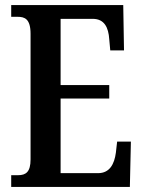

<svg xmlns="http://www.w3.org/2000/svg" viewBox="-20 -734 561 754"><path d="M24 0H490L494 -178H440L435 -134C429 -90 411 -54 365 -54H218V-347H409V-400H218V-660H344C390 -660 406 -626 409 -580L413 -536H467L464 -714H24V-668H49C77 -668 100 -660 100 -601V-108C100 -59 82 -46 51 -46H24Z"/></svg>

Font: Noto Serif Armenian ExtraCondensed SemiBold
Style: Regular
Weight: 600
Width: 2
Designer: Monotype Design Team
Foundry: Monotype Imaging Inc.
Version: Version 2.008